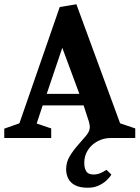

<svg xmlns="http://www.w3.org/2000/svg" viewBox="-30 -647 654 900"><path d="M382 233Q344 233 321.5 221Q299 209 289.5 189Q280 169 280 147Q280 113 297 85Q314 57 335.5 33Q357 9 374 -11.5Q391 -32 391 -51Q391 -58 388.5 -69.5Q386 -81 384 -85L362 -153H170L142 -68L210 -45V0H-10V-44L61 -69L250 -614L328 -627L533 -69L604 -45V0H488Q456 0 427.5 15Q399 30 382 56.5Q365 83 365 116Q365 142 374.5 156.5Q384 171 408 171Q425 171 439.5 165Q454 159 469 149L492 171Q485 184 469.5 198.5Q454 213 432 223Q410 233 382 233ZM189 -207H342L262 -423Z"/></svg>

Font: Manuale
Style: Regular
Weight: 400
Designer: Eduardo Tunni / Pablo Cosgaya
Foundry: Eduardo Tunni / Pablo Cosgaya
Version: Version 1.002